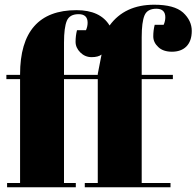

<svg xmlns="http://www.w3.org/2000/svg" viewBox="-20 -793 832 813"><path d="M680 -720C680 -720 680 -720 680 -720C680 -710 678 -699 673 -688C673 -688 635 -688 635 -688C635 -688 635 -688 635 -688C631 -672 629 -656 629 -639C629 -622 636 -607 650 -594C663 -581 683 -574 708 -574C733 -574 754 -581 769 -596C784 -611 792 -633 792 -662C792 -691 780 -717 755 -740C730 -762 690 -773 633 -773C633 -773 633 -773 633 -773C550 -773 487 -744 444 -685C444 -685 444 -685 444 -685C418 -728 371 -750 304 -750C304 -750 304 -750 304 -750C145 -750 65 -659 65 -478C65 -478 65 -476 65 -476C65 -476 7 -476 7 -476C7 -476 7 -458 7 -458C7 -458 65 -458 65 -458C65 -458 65 -18 65 -18C65 -18 10 -18 10 -18C10 -18 10 0 10 0C10 0 301 0 301 0C301 0 301 -18 301 -18C301 -18 251 -18 251 -18C251 -18 251 -458 251 -458C251 -458 394 -458 394 -458C394 -458 394 -18 394 -18C394 -18 339 -18 339 -18C339 -18 339 0 339 0C339 0 702 0 702 0C702 0 702 -18 702 -18C702 -18 580 -18 580 -18C580 -18 580 -458 580 -458C580 -458 712 -458 712 -458C712 -458 712 -476 712 -476C712 -476 580 -476 580 -476C580 -476 580 -636 580 -636C580 -636 580 -636 580 -636C580 -678 584 -709 592 -728C600 -747 617 -756 642 -756C667 -756 680 -744 680 -720ZM351 -697C351 -697 351 -697 351 -697C351 -687 349 -676 344 -665C344 -665 306 -665 306 -665C306 -665 306 -665 306 -665C302 -649 300 -633 300 -616C300 -599 307 -584 320 -571C333 -558 349 -551 368 -551C387 -551 401 -555 410 -562C410 -562 394 -480 394 -480C394 -480 394 -476 394 -476C394 -476 251 -476 251 -476C251 -476 251 -613 251 -613C251 -613 251 -613 251 -613C251 -655 255 -686 263 -705C271 -724 288 -733 313 -733C338 -733 351 -721 351 -697Z"/></svg>

Font: Abril Fatface Utterance
Style: Regular
Weight: 500
Designer: Veronika Burian, Jos Scaglione
Foundry: TypeTogether
Version: ""